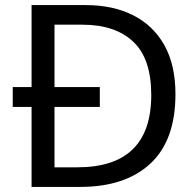

<svg xmlns="http://www.w3.org/2000/svg" viewBox="-20 -734 770 754"><path d="M317 -714Q424 -714 503 -674Q582 -634 625.5 -556.5Q669 -479 669 -364Q669 -183 570.5 -91.5Q472 0 295 0H104V-314H30V-392H104V-714ZM304 -637H194V-392H372V-314H194V-77H284Q574 -77 574 -361Q574 -504 503 -570.5Q432 -637 304 -637Z"/></svg>

Font: Noto Sans Tifinagh Ghat
Style: Regular
Weight: 400
Designer: JamraPatel
Foundry: JamraPatel LLC
Version: Version 2.006; ttfautohint (v1.8.4.7-5d5b)